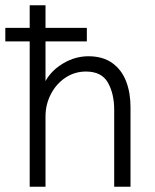

<svg xmlns="http://www.w3.org/2000/svg" viewBox="-27 -710 590 730"><path d="M469.2 -303.2V0H407.2V-292Q407.2 -353.5 383.3 -395.8Q359.4 -438 299.8 -438Q256.8 -438 221.7 -414.6Q186.5 -391.1 166.3 -351.8Q146 -312.5 146 -267.1V0H85.9V-552.7H-6.8V-604H85.9V-689.9H146V-604H303.2V-552.7H146V-401.9Q169.4 -443.4 214.4 -469.7Q259.3 -496.1 309.1 -496.1Q363.8 -496.1 399.7 -470.5Q435.5 -444.8 452.4 -401.1Q469.2 -357.4 469.2 -303.2Z"/></svg>

Font: Acari Sans Light
Style: Regular
Weight: 300
Designer: Alfredo Marco Pradil and Stefan Peev
Foundry: Hanken Design Co.
Version: Version 1.045;January 11, 2019;FontCreator 11.5.0.2425 64-bi